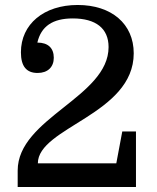

<svg xmlns="http://www.w3.org/2000/svg" viewBox="-20 -751 629 771"><path d="M132 -95C132 -240 517 -291 517 -537C517 -655 428 -731 292 -731C156 -731 64 -654 64 -541C64 -485 86 -458 131 -458C172 -458 196 -482 196 -519C196 -558 173 -580 130 -580C145 -645 191 -677 272 -677C365 -677 416 -637 416 -562C416 -361 51 -277 51 -66V0H526V-223H471L447 -95Z"/></svg>

Font: Domine
Style: Regular
Weight: 400
Designer: Pablo Impallari, Rodrigo Fuenzalida, Brenda Gallo
Foundry: Pablo Impallari, Rodrigo Fuenzalida, Brenda Gallo
Version: Version 2.000